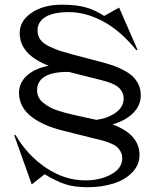

<svg xmlns="http://www.w3.org/2000/svg" viewBox="-20 -678 690 809"><path d="M40 -107.9 44.9 -109.9Q95.7 -23.4 174.3 29.3Q252.9 82 339.8 82Q402.8 82 449 56.4Q495.1 30.8 495.1 -11.2Q495.1 -26.9 488 -39.6Q481 -52.2 471.4 -60.1Q461.9 -67.9 444.1 -75Q426.3 -82 413.1 -85.7Q399.9 -89.4 377 -94.7Q374 -95.2 372.1 -95.7Q370.1 -96.2 367.7 -96.9Q365.2 -97.7 362.8 -98.1L244.1 -127.9Q204.6 -137.7 172.4 -151.6Q140.1 -165.5 114.3 -184.8Q88.4 -204.1 74.2 -230.2Q60.1 -256.3 60.1 -287.1Q60.1 -328.6 93 -359.1Q126 -389.6 185.1 -400.9Q63 -448.2 63 -539.1Q63 -589.8 112.8 -624Q162.6 -658.2 241.2 -658.2Q304.2 -658.2 344.5 -646Q384.8 -633.8 418.9 -610.8L481.9 -646L559.1 -469.2L555.2 -465.8Q487.3 -549.3 414.1 -588.1Q340.8 -627 271 -627Q205.6 -627 171.9 -606.7Q138.2 -586.4 138.2 -549.8Q138.2 -527.8 150.1 -511Q162.1 -494.1 189.7 -481.4Q217.3 -468.8 232.2 -463.9Q247.1 -459 281.7 -449.7Q284.2 -448.7 285.4 -448.5Q286.6 -448.2 288.6 -447.8Q290.5 -447.3 292 -446.8L409.2 -416Q437 -408.7 458.5 -401.1Q480 -393.6 502.4 -381.6Q524.9 -369.6 539.6 -355.7Q554.2 -341.8 563.7 -321.5Q573.2 -301.3 573.2 -276.9Q573.2 -233.4 540.8 -201.4Q508.3 -169.4 454.1 -153.8Q567.9 -111.8 567.9 -24.9Q567.9 16.6 537.6 48.1Q507.3 79.6 458.3 95.2Q409.2 110.8 349.1 110.8Q293.9 110.8 256.1 98.6Q218.3 86.4 168 56.2L113.8 99.1ZM136.2 -297.9Q136.2 -282.2 142.8 -268.6Q149.4 -254.9 162.4 -244.9Q175.3 -234.9 188.5 -227.1Q201.7 -219.2 221.4 -212.9Q241.2 -206.5 254.4 -202.9Q267.6 -199.2 287.1 -194.8L386.2 -172.9Q435.5 -179.7 468.3 -203.9Q501 -228 501 -263.2Q501 -278.8 494.1 -291.3Q487.3 -303.7 476.8 -312Q466.3 -320.3 450.2 -326.7Q434.1 -333 418.2 -337.4Q402.3 -341.8 382.8 -346.7Q373 -349.1 368.2 -350.1L270 -375H265.1Q200.2 -375 168.2 -355Q136.2 -335 136.2 -297.9Z"/></svg>

Font: Messapia
Style: Regular
Weight: 400
Designer: Luca Marsano
Foundry: Collletttivo
Version: Version 1.000;FEAKit 1.0